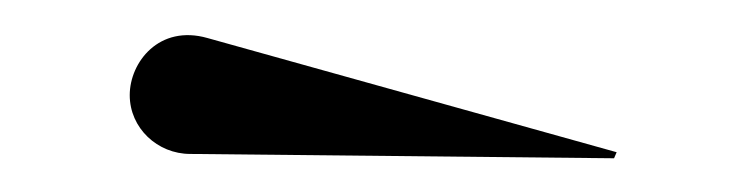

<svg xmlns="http://www.w3.org/2000/svg" viewBox="-20 -810 434 111"><path d="M90 -721 335 -718.5 336.5 -722 100 -788C72 -796 55 -774 55 -755C55 -736 71 -721 90 -721Z"/></svg>

Font: Bodoni* 48pt
Style: Regular
Weight: 400
Version: Version 2.3